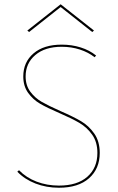

<svg xmlns="http://www.w3.org/2000/svg" viewBox="-20 -872 554 899"><path d="M116 -722 108 -729 264 -852 420 -729 412 -722 264 -839ZM263 -352Q323 -326 359.5 -304.5Q396 -283 421.5 -246.5Q447 -210 447 -156Q447 -82 397 -37.5Q347 7 256 7Q197 7 146.5 -12.5Q96 -32 61 -68L69 -75Q103 -40 151.5 -21.5Q200 -3 256 -3Q342 -3 389 -44.5Q436 -86 436 -156Q436 -207 411.5 -241.5Q387 -276 351 -297Q315 -318 257 -343Q201 -367 167.5 -386.5Q134 -406 111.5 -437.5Q89 -469 89 -514Q89 -581 137 -622Q185 -663 269 -663Q316 -663 357.5 -650Q399 -637 430 -612L423 -604Q394 -627 354 -640Q314 -653 269 -653Q191 -653 145.5 -614.5Q100 -576 100 -514Q100 -472 122 -442.5Q144 -413 175.5 -395Q207 -377 263 -352Z"/></svg>

Font: Ysabeau Infant Hairline
Style: Regular
Weight: 100
Designer: Christian Thalmann (Catharsis Fonts)
Version: Version 0.003